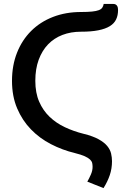

<svg xmlns="http://www.w3.org/2000/svg" viewBox="-20 -788 627 984"><path d="M395 -625.5C430.3 -625.5 460.1 -627.9 484.2 -632.8C508.4 -637.6 528 -644.7 543 -654C558 -663.3 568.8 -674.9 575.2 -688.8C581.8 -702.6 585 -718.5 585 -736.5C585 -739.5 584.8 -742.8 584.2 -746.3C583.8 -749.8 582.7 -753.2 581 -756.5C579.3 -759.8 576.8 -762.6 573.2 -764.8C569.8 -766.9 564.8 -768 558.5 -768H511.5C510.2 -760.3 507.7 -753.8 504 -748.5C500.3 -743.2 494.3 -738.9 486 -735.8C477.7 -732.6 466.2 -730.3 451.8 -728.8C437.2 -727.3 418.5 -726.5 395.5 -726.5C343.2 -726.5 295.2 -718.1 251.8 -701.3C208.2 -684.4 170.9 -660.5 139.8 -629.5C108.6 -598.5 84.4 -561.3 67.3 -518C50.1 -474.7 41.5 -426.5 41.5 -373.5C41.5 -320.8 50.3 -273.9 67.8 -232.8C85.3 -191.6 108.8 -155.8 138.3 -125.3C167.8 -94.8 202 -69.4 241 -49.3C280 -29.1 321 -13.8 364 -3.5C385.3 1.8 402.1 7.2 414.3 12.7C426.4 18.2 435.5 23.9 441.5 29.7C447.5 35.6 451.2 41.6 452.5 47.7C453.8 53.9 454.5 60.5 454.5 67.5C454.5 80.2 451.5 93.3 445.5 107C439.5 120.7 433.5 132.7 427.5 143L510.5 176C524.5 153.7 535.3 131.3 542.8 109C550.3 86.7 554 63.2 554 38.5C554 25.2 552.4 11.8 549.3 -1.5C546.1 -14.8 539.4 -27.7 529.3 -40C519.1 -52.3 504.3 -63.8 485 -74.5C465.7 -85.2 439.8 -94.5 407.5 -102.5C374.2 -110.8 342.6 -122 312.8 -136C282.9 -150 256.8 -167.8 234.2 -189.3C211.8 -210.8 193.9 -236.6 180.8 -266.8C167.6 -296.9 161 -332.7 161 -374C161 -414.3 166.8 -450.2 178.2 -481.5C189.8 -512.8 205.8 -539.2 226.2 -560.5C246.8 -581.8 271.3 -598 300 -609C328.7 -620 360.3 -625.5 395 -625.5Z"/></svg>

Font: Lato Semibold
Style: Regular
Weight: 600
Designer: Lukasz Dziedzic
Foundry: tyPoland Lukasz Dziedzic
Version: Version 2.006; 2014-01-15